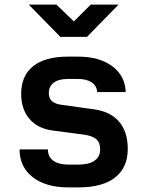

<svg xmlns="http://www.w3.org/2000/svg" viewBox="-20 -805 640 834"><path d="M277 9Q179 9 122 -35.5Q65 -80 65 -156H188Q188 -124 211.5 -107Q235 -90 277 -90H321Q366 -90 390.5 -107Q415 -124 415 -156Q415 -186 398 -200.5Q381 -215 346 -220L209 -238Q143 -247 107.5 -289Q72 -331 72 -398Q72 -476 124 -517.5Q176 -559 274 -559H320Q412 -559 468 -517Q524 -475 526 -405H402Q401 -431 379 -446.5Q357 -462 320 -462H274Q234 -462 213 -445.5Q192 -429 192 -401Q192 -376 207.5 -364Q223 -352 253 -349L382 -331Q458 -322 496.5 -277.5Q535 -233 535 -158Q535 -78 480.5 -34.5Q426 9 321 9ZM242 -645 105 -785H225L301 -712L374 -785H495L358 -645Z"/></svg>

Font: JetBrains Mono NL
Style: Bold
Weight: 700
Monospace: yes
Designer: Philipp Nurullin, Konstantin Bulenkov
Foundry: JetBrains
Version: Version 2.305; ttfautohint (v1.8.4.7-5d5b)